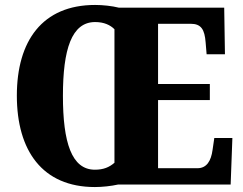

<svg xmlns="http://www.w3.org/2000/svg" viewBox="-20 -745 980 775"><path d="M363 10C393 10 429 6 456 0H911L918 -188H845L838 -140C832 -95 814 -66 777 -66H618V-341H827V-406H618V-649H750C792 -649 806 -626 810 -574L814 -526H888L885 -714H460C432 -721 395 -725 364 -725C151 -725 48 -580 48 -359C48 -137 151 10 363 10ZM363 -60C269 -60 234 -170 234 -358C234 -546 269 -656 364 -656C400 -656 425 -644 442 -627V-88C421 -70 398 -60 363 -60Z"/></svg>

Font: Noto Serif Myanmar Condensed Black
Style: Regular
Weight: 900
Width: 3
Designer: Ben Mitchell and the Monotype Design Team
Foundry: Monotype Imaging Inc.
Version: Version 2.106